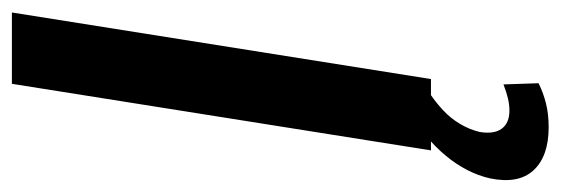

<svg xmlns="http://www.w3.org/2000/svg" viewBox="-347 -415 943 323"><g transform="rotate(-90 124.5 -253.5)"><path d="M33 0 145 -705H265L153 0ZM72 198Q23 198 -0.5 172.5Q-24 147 -14 99Q-5 60 24 25Q53 -10 99 -37L126 0Q114 8 100.5 20.5Q87 33 77.5 49Q68 65 64 82Q60 106 69.5 119Q79 132 100 132Q110 132 120.5 129.5Q131 127 144 122L146 181Q130 189 112 193.5Q94 198 72 198Z"/></g></svg>

Font: Nunito Sans 10pt Condensed
Style: Bold Italic
Weight: 700
Width: 3
Italic angle: -9°
Designer: Vernon Adams
Foundry: Vernon Adams
Version: Version 3.101;gftools[0.9.27]